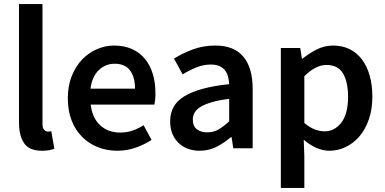

<svg xmlns="http://www.w3.org/2000/svg" viewBox="-20 -726 1886 940"><path d="M185 12Q123 12 98 -25Q73 -62 73 -126V-706H188V-120Q188 -99 196 -90.5Q204 -82 213 -82Q217 -82 220.5 -82Q224 -82 231 -84L246 2Q223 12 185 12Z M554 12Q503 12 459 -5.5Q415 -23 382 -56Q349 -89 330.5 -136.5Q312 -184 312 -245Q312 -305 331 -353Q350 -401 381.5 -434Q413 -467 454 -485Q495 -503 538 -503Q588 -503 626 -486Q664 -469 689.5 -438Q715 -407 728 -364Q741 -321 741 -270Q741 -253 739.5 -238Q738 -223 736 -214H424Q432 -148 470.5 -112.5Q509 -77 569 -77Q601 -77 628.5 -86.5Q656 -96 683 -113L722 -41Q687 -18 644 -3Q601 12 554 12ZM423 -292H641Q641 -349 616.5 -381.5Q592 -414 541 -414Q497 -414 464 -383Q431 -352 423 -292Z M958 12Q893 12 853 -27.5Q813 -67 813 -132Q813 -171 829.5 -201.5Q846 -232 881.5 -254Q917 -276 971.5 -291Q1026 -306 1102 -314Q1101 -333 1096.5 -350.5Q1092 -368 1081.5 -381.5Q1071 -395 1054 -402.5Q1037 -410 1012 -410Q976 -410 941.5 -396Q907 -382 874 -362L832 -439Q873 -465 924 -484Q975 -503 1034 -503Q1126 -503 1171.5 -448.5Q1217 -394 1217 -291V0H1122L1114 -54H1110Q1077 -26 1039.5 -7Q1002 12 958 12ZM995 -78Q1025 -78 1049.5 -92Q1074 -106 1102 -132V-242Q1052 -236 1018 -226Q984 -216 963 -203.5Q942 -191 933 -175Q924 -159 924 -141Q924 -108 944 -93Q964 -78 995 -78Z M1355 194V-491H1450L1458 -439H1462Q1493 -465 1531 -484Q1569 -503 1610 -503Q1656 -503 1691.5 -485.5Q1727 -468 1752 -435Q1777 -402 1790 -356Q1803 -310 1803 -253Q1803 -190 1785.5 -140.5Q1768 -91 1739 -57.5Q1710 -24 1672 -6Q1634 12 1593 12Q1561 12 1529 -2Q1497 -16 1467 -42L1470 40V194ZM1569 -83Q1618 -83 1651 -125.5Q1684 -168 1684 -252Q1684 -326 1659 -367Q1634 -408 1578 -408Q1526 -408 1470 -353V-124Q1497 -101 1522 -92Q1547 -83 1569 -83Z"/></svg>

Font: TypoPRO Source Sans Pro
Style: Regular
Weight: 600
Designer: Paul D. Hunt
Foundry: Adobe Systems Incorporated
Version: Version 2.020;PS 2.000;hotconv 1.0.86;makeotf.lib2.5.63406